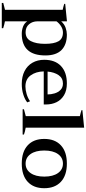

<svg xmlns="http://www.w3.org/2000/svg" viewBox="588 -1334 984 2201"><g transform="rotate(90 1080.5 -233.0)"><path d="M13 222Q48 212 92 202V-459Q49 -468 24 -477V-488L224 -508V-442Q257 -479 298.5 -493Q340 -507 376 -507Q491 -507 553 -445.5Q615 -384 615 -261Q615 10 366 10Q323 10 284 -5Q245 -20 224 -53V203Q255 208 303 223V239H13ZM482 -256Q482 -360 452.5 -411Q423 -462 352 -462Q315 -462 281 -441Q247 -420 224 -388V-170Q224 -113 257.5 -73.5Q291 -34 349 -34Q420 -34 451 -94.5Q482 -155 482 -256Z M1177 -242H798Q800 -152 843.5 -92Q887 -32 971 -32Q1012 -32 1058.5 -46Q1105 -60 1140 -85L1153 -53Q1121 -26 1064.5 -8Q1008 10 942 10Q857 10 794.5 -22Q732 -54 698.5 -112.5Q665 -171 665 -248Q665 -372 736.5 -439.5Q808 -507 936 -507Q1017 -507 1071 -474.5Q1125 -442 1151 -388.5Q1177 -335 1177 -269ZM1062 -286Q1062 -326 1050 -366.5Q1038 -407 1010 -434.5Q982 -462 937 -462Q875 -462 841 -412.5Q807 -363 800 -286Z M1232 -15Q1253 -22 1311 -36V-656Q1270 -665 1242 -675V-685L1443 -705V-35Q1487 -28 1522 -15V0H1232Z M1572 -248Q1572 -370 1645.5 -438.5Q1719 -507 1855 -507Q1990 -507 2063.5 -438.5Q2137 -370 2137 -248Q2137 -126 2063.5 -58Q1990 10 1855 10Q1719 10 1645.5 -58Q1572 -126 1572 -248ZM2004 -248Q2004 -348 1963.5 -405Q1923 -462 1855 -462Q1786 -462 1745.5 -405Q1705 -348 1705 -248Q1705 -148 1745.5 -91Q1786 -34 1855 -34Q1923 -34 1963.5 -91Q2004 -148 2004 -248Z"/></g></svg>

Font: Trirong SemiBold
Style: Regular
Weight: 600
Designer: Katatrad Team
Foundry: CadsonDemak
Version: Version 1.001